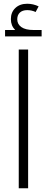

<svg xmlns="http://www.w3.org/2000/svg" viewBox="-20 -1004 250 1024"><path d="M80 -740H130V0H80ZM7 -810V-844H61Q38 -867 38 -902Q38 -939 62 -961.5Q86 -984 125 -984Q157 -984 186 -970L170 -940Q149 -950 125 -950Q100 -950 86 -937Q72 -924 72 -901Q72 -875 94 -859.5Q116 -844 159 -844H202V-810Z"/></svg>

Font: Readex Pro ExtraLight
Style: Regular
Weight: 200
Designer: Bonnie Shaver-Troup, Thomas Jockin
Foundry: Lexend
Version: Version 1.203; ttfautohint (v1.8.3)